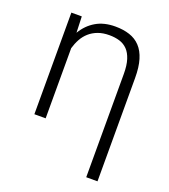

<svg xmlns="http://www.w3.org/2000/svg" viewBox="-136 -637 828 938"><g transform="rotate(20 278.5 -167.5)"><path d="M131.3 -528.3 134.3 -444.3Q160.6 -488.8 202.4 -513.4Q244.1 -538.1 303.2 -538.1Q344.7 -538.1 377.4 -527.3Q410.2 -516.6 432.9 -492.4Q455.6 -468.3 467.3 -429.4Q479 -390.6 479 -334.5V202.6H420.4V-334Q420.4 -378.9 410.9 -408.7Q401.4 -438.5 384.3 -456.1Q367.2 -473.6 343.3 -481Q319.3 -488.3 290 -488.3Q256.8 -488.3 231.2 -478.8Q205.6 -469.2 186.8 -452.6Q168 -436 155.5 -413.3Q143.1 -390.6 135.7 -364.7V0H77.1V-528.3Z"/></g></svg>

Font: Melbourne
Style: Light
Weight: 300
Designer: Google
Version: Version 2.000980; 2014